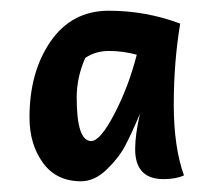

<svg xmlns="http://www.w3.org/2000/svg" viewBox="-20 -726 398 358"><path d="M316 -682Q304 -610 304 -531Q304 -452 323 -399Q308 -392 285 -392Q232 -392 232 -448Q232 -475 241 -514Q225 -476 213 -453.5Q201 -431 178.5 -409.5Q156 -388 131 -388Q85 -388 60 -422.5Q35 -457 35 -507Q35 -592 74.5 -649Q114 -706 183 -706Q252 -706 316 -682ZM235 -624Q209 -631 183.5 -631Q158 -631 139 -618Q123 -582 123 -544Q123 -463 150 -463Q167 -463 193.5 -514Q220 -565 235 -624Z"/></svg>

Font: Salsa
Style: Regular
Weight: 400
Designer: John Vargas Beltrn
Foundry: John Vargas Beltran
Version: Version 1.002